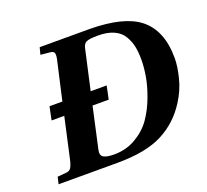

<svg xmlns="http://www.w3.org/2000/svg" viewBox="-119 -837 1058 982"><g transform="rotate(-20 409.5 -346.0)"><path d="M40 0 49 -38 94 -42Q114 -43 122.5 -55.5Q131 -68 138 -98L187 -319H118L133 -391H203L249 -594Q256 -621 253 -634.5Q250 -648 230 -649L179 -654L189 -692H464Q644 -690 727 -627Q819 -557 819 -403Q819 -360 804 -299Q789 -238 753 -182Q697 -93 606 -46.5Q515 0 361 0ZM292 -97Q285 -67 302.5 -56.5Q320 -46 360 -46Q426 -46 479.5 -77.5Q533 -109 565 -155.5Q597 -202 618.5 -260Q640 -318 648 -366Q656 -414 656 -454Q656 -494 650 -524.5Q644 -555 627 -584.5Q610 -614 575.5 -630Q541 -646 490 -646Q442 -646 426 -638.5Q410 -631 405 -606L357 -391H444L429 -319H341Z"/></g></svg>

Font: Lingua Franca
Style: Bold Italic
Weight: 700
Italic angle: -13°
Version: Version 1.19